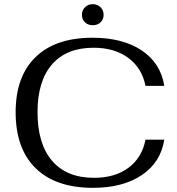

<svg xmlns="http://www.w3.org/2000/svg" viewBox="-20 -891 847 921"><path d="M55 -353Q55 -524 150.5 -617Q246 -710 424 -710Q569 -710 660 -649Q751 -588 768 -479H678Q661 -565 595 -613.5Q529 -662 429 -662Q299 -662 229.5 -582Q160 -502 160 -353Q160 -201 230 -119.5Q300 -38 431 -38Q531 -38 596 -86Q661 -134 678 -221H768Q751 -112 660 -51Q569 10 426 10Q247 10 151 -84Q55 -178 55 -353ZM373 -820Q373 -842 388 -856.5Q403 -871 425 -871Q447 -871 462 -856.5Q477 -842 477 -820Q477 -798 462.5 -784Q448 -770 425 -770Q402 -770 387.5 -784Q373 -798 373 -820Z"/></svg>

Font: Fahkwang
Style: Regular
Weight: 400
Version: Version 1.000; ttfautohint (v1.6)